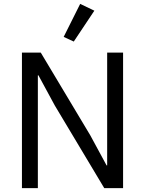

<svg xmlns="http://www.w3.org/2000/svg" viewBox="-20 -969 747 989"><path d="M262 -426 178 -581H175V0H93V-698H190L445 -272L529 -117H532V-698H614V0H517ZM360 -755 308 -779 393 -949 466 -914Z"/></svg>

Font: IBM Plex Sans
Style: Regular
Weight: 400
Designer: Mike Abbink, Paul van der Laan, Pieter van Rosmalen
Foundry: Bold Monday
Version: Version 3.005